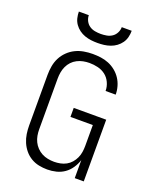

<svg xmlns="http://www.w3.org/2000/svg" viewBox="-172 -1054 944 1161"><g transform="rotate(20 300.0 -473.5)"><path d="M276 8Q249 8 222 2.5Q195 -3 171.5 -17Q148 -31 130.5 -52Q113 -73 102 -98.5Q91 -124 87 -151Q83 -178 83 -205V-530Q83 -559 88 -587.5Q93 -616 106 -641.5Q119 -667 140 -687.5Q161 -708 186.5 -720.5Q212 -733 240.5 -738Q269 -743 297 -743Q324 -743 350 -739.5Q376 -736 400.5 -726Q425 -716 446 -699Q467 -682 481.5 -660Q496 -638 503.5 -612Q511 -586 511 -560V-559H446V-560Q446 -587 434 -613Q422 -639 400.5 -655.5Q379 -672 352 -678.5Q325 -685 297 -685Q277 -685 257 -681Q237 -677 218.5 -667.5Q200 -658 186 -643Q172 -628 163.5 -609.5Q155 -591 151.5 -571Q148 -551 148 -530V-205Q148 -184 151.5 -164Q155 -144 164 -125.5Q173 -107 187.5 -92Q202 -77 220 -67.5Q238 -58 258.5 -54Q279 -50 299 -50Q319 -50 339 -54Q359 -58 376.5 -67.5Q394 -77 407.5 -92.5Q421 -108 429.5 -126.5Q438 -145 441 -165Q444 -185 444 -205V-339H300V-397H509V0H451V-116Q442 -88 425.5 -63.5Q409 -39 385.5 -22.5Q362 -6 333.5 1Q305 8 276 8ZM300 -815Q279 -815 258.5 -817.5Q238 -820 218 -827Q198 -834 181 -846.5Q164 -859 152 -876Q140 -893 135 -913.5Q130 -934 130 -955H194Q194 -936 203 -918.5Q212 -901 227.5 -890.5Q243 -880 262 -876.5Q281 -873 300 -873Q319 -873 338 -876.5Q357 -880 372.5 -890.5Q388 -901 397 -918.5Q406 -936 406 -955H470Q470 -934 465 -913.5Q460 -893 448 -876Q436 -859 419 -846.5Q402 -834 382 -827Q362 -820 341.5 -817.5Q321 -815 300 -815Z"/></g></svg>

Font: Iosevka Aile Light
Style: Regular
Weight: 300
Designer: Belleve Invis
Foundry: Belleve Invis
Version: Version 27.3.5; ttfautohint (v1.8.4)